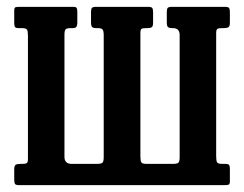

<svg xmlns="http://www.w3.org/2000/svg" viewBox="-20 -540 712 560"><path d="M282.5 -437.5Q282.5 -449 279.5 -453.5Q276.5 -458 265.5 -458H262Q252 -458 248.8 -461Q245.5 -464 245.5 -475V-505Q245.5 -514 248.2 -517Q251 -520 259.5 -520H412.5Q421.5 -520 424 -516.8Q426.5 -513.5 426.5 -504V-474Q426.5 -463.5 422.8 -460.8Q419 -458 410 -458H405.5Q396 -458 392.8 -455.8Q389.5 -453.5 389.5 -444V-84.5Q389.5 -71.5 392 -66.8Q394.5 -62 407.5 -62H484Q496 -62 500 -65.2Q504 -68.5 504 -81.5V-437.5Q504 -458 484.5 -458H483Q473.5 -458 470 -461Q466.5 -464 466.5 -475V-505Q466.5 -514 469.2 -517Q472 -520 480.5 -520H636.5Q645.5 -520 648 -516.8Q650.5 -513.5 650.5 -504V-474Q650.5 -463.5 646.5 -460.8Q642.5 -458 632.5 -458H627.5Q618 -458 614.2 -455.8Q610.5 -453.5 610.5 -444V-84.5Q610.5 -71.5 613 -66.8Q615.5 -62 628.5 -62H637.5Q646 -62 648.2 -58.8Q650.5 -55.5 650.5 -47V-11Q650.5 -3 647 -1.5Q643.5 0 635 0H35.5Q26.5 0 24 -3.2Q21.5 -6.5 21.5 -16V-46Q21.5 -56.5 25.5 -59.2Q29.5 -62 39.5 -62H44.5Q54 -62 57.8 -64.2Q61.5 -66.5 61.5 -76V-435.5Q61.5 -448.5 59 -453.2Q56.5 -458 43.5 -458H34.5Q26 -458 23.8 -461.2Q21.5 -464.5 21.5 -473V-509Q21.5 -517.5 25 -518.8Q28.5 -520 37 -520H194.5Q202 -520 203.8 -516.5Q205.5 -513 205.5 -504.5V-472.5Q205.5 -458 193.5 -458H186.5Q175.5 -458 171.8 -454.8Q168 -451.5 168 -438.5V-82.5Q168 -62 189 -62H262.5Q274.5 -62 278.5 -65.2Q282.5 -68.5 282.5 -81.5Z"/></svg>

Font: Besley* Condensed Medium
Style: Regular
Weight: 500
Width: 3
Designer: Owen Earl
Foundry: indestructible type*
Version: Version 3.000; ttfautohint (v1.8.3)